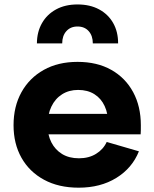

<svg xmlns="http://www.w3.org/2000/svg" viewBox="-20 -845 701 876"><path d="M339 11.3Q247.4 11.3 180.7 -25Q114 -61.2 77.9 -125.3Q41.8 -189.4 41.8 -273.8Q41.8 -359 77.8 -424.1Q113.9 -489.3 179.5 -526Q245 -562.7 333.8 -562.7Q423.2 -562.7 487.8 -526.2Q552.4 -489.7 587.5 -424.6Q622.6 -359.6 622.6 -273.7Q622.6 -259.7 622.5 -249.6Q622.4 -239.5 621.7 -232.2H471.6Q472.8 -243 473.2 -254.5Q473.5 -266.1 473.5 -280.6Q473.5 -326.6 457.4 -361.2Q441.4 -395.9 410.6 -415.3Q379.8 -434.7 336.3 -434.7Q294.6 -434.7 263.2 -414.7Q231.7 -394.8 214.4 -358.6Q197 -322.4 197 -273.8Q197 -229.6 214.4 -195.5Q231.8 -161.5 263.6 -142.1Q295.5 -122.8 340.2 -122.8Q385.3 -122.8 418.2 -143.1Q451.2 -163.3 466.9 -197.3L613.8 -154.6Q582.9 -77.7 510.6 -33.2Q438.4 11.3 339 11.3ZM138.3 -232.2V-325.4H531.9L548.6 -232.2ZM518.9 -647Q519 -700 496.3 -740Q473.5 -780 432 -802.3Q390.4 -824.7 333.6 -824.7Q277.3 -824.7 235.9 -802.1Q194.4 -779.5 171.6 -739.5Q148.7 -699.5 148.4 -647H263.8Q263.8 -681.9 282.9 -703Q301.9 -724.1 333.6 -724.1Q365.8 -724.1 384.6 -703Q403.5 -681.9 403.5 -647Z"/></svg>

Font: Hepta Slab ExtraLight
Style: Regular
Weight: 200
Designer: Michael LaGattuta
Foundry: Michael LaGattuta
Version: Version 1.100